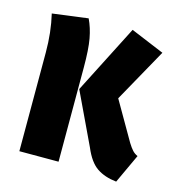

<svg xmlns="http://www.w3.org/2000/svg" viewBox="-89 -621 652 714"><g transform="rotate(15 237.0 -264.5)"><path d="M463.9 -491.2 349.1 -285.2 435.1 -136.2Q445.8 -119.1 453.9 -110.4Q461.9 -101.6 474.1 -96.2L421.9 16.1Q376.5 11.2 346.4 -9.3Q316.4 -29.8 294.9 -81.1L200.2 -280.8L335 -544.9ZM166 -543.9Q181.2 -512.2 188.5 -472.7Q195.8 -433.1 195.8 -361.8V0H44.9V-379.9Q44.9 -458 28.8 -525.9Z"/></g></svg>

Font: Fira Sans Compressed
Style: Bold
Weight: 700
Width: 1
Designer: Carrois Corporate & Edenspiekermann AG
Foundry: Carrois Corporate GbR & Edenspiekermann AG
Version: Version 4.203;PS 004.203;hotconv 1.0.88;makeotf.lib2.5.64775